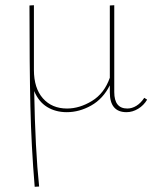

<svg xmlns="http://www.w3.org/2000/svg" viewBox="-20 -427 589 736"><path d="M544 -45Q531 -23 509.5 -10Q488 3 465 3Q401 3 401 -73V-100Q375 -48 329.5 -22.5Q284 3 236 3Q193 3 160.5 -17Q128 -37 111 -78Q115 147 130 288L113 289Q100 134 96.5 -20Q93 -174 93 -406L110 -407V-159Q110 -89 144.5 -50Q179 -11 237 -11Q285 -11 332.5 -40Q380 -69 401 -129V-406L418 -407V-74Q418 -11 468 -11Q486 -11 503 -21.5Q520 -32 533 -52Z"/></svg>

Font: Ysabeau Infant Thin
Style: Regular
Weight: 200
Designer: Christian Thalmann (Catharsis Fonts)
Version: Version 0.003